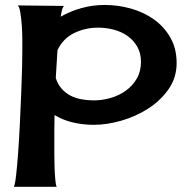

<svg xmlns="http://www.w3.org/2000/svg" viewBox="-20 -511 751 768"><path d="M398.4 -491.2Q451.2 -491.2 502.4 -477.1Q553.7 -462.9 594.7 -434.1Q635.7 -405.3 661.1 -361.3Q686.5 -317.4 686.5 -258.8Q686.5 -200.2 654.3 -154.3Q622.1 -108.4 572.8 -76.7Q523.4 -44.9 465.3 -28.3Q407.2 -11.7 355.5 -11.7Q314.5 -11.7 274.4 -20.5Q234.4 -29.3 198.2 -50.8Q197.3 -20.5 197.3 9.3Q197.3 39.1 197.3 69.3Q197.3 80.1 197.3 105Q197.3 129.9 198.2 157.2Q199.2 184.6 201.2 207.5Q203.1 230.5 207 236.3H35.2Q40 228.5 44.4 190.4Q48.8 152.3 52.7 98.1Q56.6 43.9 59.6 -19Q62.5 -82 64.9 -139.6Q67.4 -197.3 68.4 -243.7Q69.3 -290 69.3 -310.5Q69.3 -321.3 69.3 -348.6Q69.3 -376 67.4 -405.8Q65.4 -435.5 61.5 -460Q57.6 -484.4 50.8 -489.3L236.3 -487.3Q229.5 -480.5 227.1 -467.3Q224.6 -454.1 222.7 -444.3Q262.7 -466.8 307.1 -479Q351.6 -491.2 398.4 -491.2ZM354.5 -109.4Q388.7 -109.4 422.4 -119.1Q456.1 -128.9 483.4 -148.4Q510.7 -168 527.3 -196.8Q543.9 -225.6 543.9 -263.7Q543.9 -298.8 528.8 -324.7Q513.7 -350.6 489.3 -367.7Q464.8 -384.8 434.1 -392.6Q403.3 -400.4 372.1 -400.4Q321.3 -400.4 276.9 -378.9Q232.4 -357.4 210 -310.5Q208 -282.2 206.5 -254.9Q205.1 -227.5 203.1 -199.2Q210.9 -173.8 226.6 -156.2Q242.2 -138.7 262.2 -128.4Q282.2 -118.2 306.2 -113.8Q330.1 -109.4 354.5 -109.4Z"/></svg>

Font: Cherry Cream Soda
Style: Regular
Weight: 400
Designer: Font Diner, Inc
Foundry: Font Diner, Inc
Version: Version 1.000